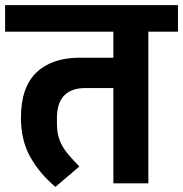

<svg xmlns="http://www.w3.org/2000/svg" viewBox="-40 -718 717 752"><path d="M177 14Q116 -37 79 -102.5Q42 -168 42 -256Q42 -377 103 -434.5Q164 -492 272 -492H404V-594H-20V-698H657V-594H541V0H404V-373H292Q240 -373 211.5 -344Q183 -315 183 -255V-233Q183 -210 187.5 -189.5Q192 -169 202.5 -149.5Q213 -130 230 -110Q247 -90 271 -66Z"/></svg>

Font: IBM Plex Sans Devanagari
Style: Bold
Weight: 700
Designer: Mike Abbink, Paul van der Laan, Pieter van Rosmalen, Erin McLaughlin
Foundry: Bold Monday
Version: Version 1.1